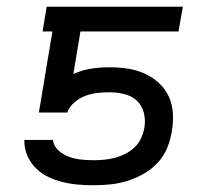

<svg xmlns="http://www.w3.org/2000/svg" viewBox="-20 -540 640 568"><path d="M257 8Q233 8 210 6Q187 4 165 -1.5Q143 -7 123 -16.5Q103 -26 87.5 -41Q72 -56 62.5 -76Q53 -96 52 -119V-126H137V-123Q141 -105 154.5 -93.5Q168 -82 184.5 -76Q201 -70 219.5 -68Q238 -66 257 -66Q272 -66 288 -67.5Q304 -69 319.5 -73Q335 -77 350 -84.5Q365 -92 377.5 -103.5Q390 -115 397 -130.5Q404 -146 407 -161Q411 -184 405.5 -206Q400 -228 385 -242Q370 -256 348.5 -261.5Q327 -267 304 -267Q286 -267 268 -265Q250 -263 232.5 -256.5Q215 -250 200 -237Q185 -224 179 -207H95L135 -447H106L118 -520H521L508 -447H218L197 -321Q223 -333 250.5 -337Q278 -341 304 -341Q331 -341 357.5 -337Q384 -333 407.5 -322.5Q431 -312 450 -294.5Q469 -277 479.5 -254Q490 -231 491.5 -204Q493 -177 488 -150Q484 -125 474 -101Q464 -77 445.5 -57.5Q427 -38 403.5 -25Q380 -12 355.5 -4.5Q331 3 306 5.5Q281 8 257 8Z"/></svg>

Font: Iosevka SS04 Extended Oblique
Style: Regular
Weight: 400
Width: 7
Italic angle: -9°
Monospace: yes
Designer: Belleve Invis
Foundry: Belleve Invis
Version: Version 19.0.0; ttfautohint (v1.8.4)